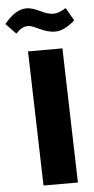

<svg xmlns="http://www.w3.org/2000/svg" viewBox="-104 -937 475 973"><g transform="rotate(-5 133.0 -451.0)"><path d="M204 -772C224 -772 255 -777 305 -820L267 -886C240 -870 224 -863 204 -863C153 -863 119 -902 69 -902C31 -902 -5 -880 -44 -832L7 -779C27 -800 45 -812 69 -812C103 -812 144 -772 204 -772ZM77 0H252L233 -684H58Z"/></g></svg>

Font: Noto Sans Arabic SemCond Blk
Style: Regular
Weight: 900
Width: 4
Designer: Monotype Design Team, Nadine Chahine, Nizar Qandah and Khaled Hosny
Foundry: Monotype Imaging Inc.
Version: Version 2.012